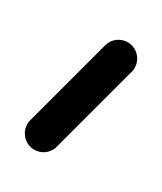

<svg xmlns="http://www.w3.org/2000/svg" viewBox="-90 -104 216 256"><g transform="rotate(20 18.0 24.0)"><path d="M25.2 -50.6C25.2 -50.6 25.2 -50.6 25.2 -50.6C5.3 -7.9 -14.6 34.8 -34.5 77.4C-40.3 89.9 -34.9 104.8 -22.4 110.7C-9.9 116.5 5 111.1 10.8 98.6C10.8 98.6 10.8 98.6 10.8 98.6C30.7 55.9 50.6 13.2 70.5 -29.4C76.3 -41.9 70.9 -56.8 58.4 -62.7C45.9 -68.5 31 -63.1 25.2 -50.6Z"/></g></svg>

Font: FRB American Cursive Guidelines Semibold
Style: Italic
Weight: 600
Italic angle: -25°
Version: Version 2.0;Modular Font Editor K font №1